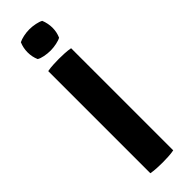

<svg xmlns="http://www.w3.org/2000/svg" viewBox="-298 -894 908 908"><g transform="rotate(-45 156.0 -440.0)"><path d="M79.5 -683Q97.5 -686.5 119.8 -687.5Q142 -688.5 156 -688.5Q171.5 -688.5 192.8 -687.5Q214 -686.5 232.5 -683V0Q214 3.5 192.8 4.5Q171.5 5.5 156 5.5Q142 5.5 119.8 4.5Q97.5 3.5 79.5 0ZM73 -814.5Q73 -844 84.5 -871Q97 -877.5 116.8 -881.8Q136.5 -886 156 -886Q175 -886 195.8 -881.8Q216.5 -877.5 227.5 -871Q233 -858 236 -842.8Q239 -827.5 239 -814.5Q239 -784.5 227.5 -758.5Q216.5 -752 195.8 -747.8Q175 -743.5 156 -743.5Q136.5 -743.5 116 -747.5Q95.5 -751.5 84.5 -758.5Q73 -784.5 73 -814.5Z"/></g></svg>

Font: Signika Negative Light
Style: Bold
Weight: 700
Version: Version 2.001